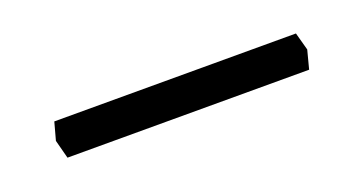

<svg xmlns="http://www.w3.org/2000/svg" viewBox="-22 -403 424 224"><g transform="rotate(-20 190.0 -291.5)"><path d="M40 -314H340L346 -292L340 -269H40L34 -292Z"/></g></svg>

Font: Cinzel
Style: Regular
Weight: 400
Designer: Natanael Gama
Version: Version 2.000